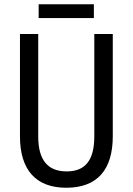

<svg xmlns="http://www.w3.org/2000/svg" viewBox="-20 -874 625 904"><path d="M422 -854H162V-789H422ZM511 -232V-714H424V-232C424 -121 383 -67 294 -67C206 -67 160 -119 160 -231V-714H74V-232C74 -73 150 10 292 10C438 10 511 -75 511 -232Z"/></svg>

Font: Noto Sans Malayalam Condensed
Style: Regular
Weight: 400
Width: 3
Designer: Jelle Bosma - Monotype Design Team
Foundry: Monotype Imaging Inc.
Version: Version 2.104